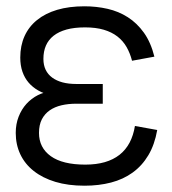

<svg xmlns="http://www.w3.org/2000/svg" viewBox="-20 -575 546 610"><path d="M248.5 15Q294.2 15 332.9 4.9Q371.7 -5.2 401.5 -26.8Q431.3 -48.3 451.3 -81.8Q471.3 -115.3 479.5 -162L408.7 -174.8Q403.8 -144.7 391.7 -121.8Q379.5 -98.8 359.8 -83.2Q340 -67.7 312.8 -59.8Q285.7 -52 251 -52Q178.9 -52 141.4 -78.8Q103.9 -105.7 103.9 -152.7Q103.9 -178.2 112.9 -195.8Q122 -213.3 137.9 -224.4Q153.9 -235.5 175.4 -240.5Q196.9 -245.5 221.9 -245.5H306.5V-308.2H221.9Q197.9 -308.2 178.6 -313.3Q159.4 -318.5 145.8 -328.5Q132.2 -338.5 125 -353.4Q117.9 -368.3 117.9 -388Q117.9 -411.7 125.9 -430.1Q133.9 -448.5 150.2 -461.4Q166.5 -474.3 191.4 -481.2Q216.2 -488 250.2 -488Q284.5 -488 309.8 -480.5Q335 -473 352.9 -459.2Q370.8 -445.3 382 -425.8Q393.2 -406.3 399.5 -382L470.5 -395Q459.2 -440.3 437.3 -471Q415.3 -501.7 386.1 -520.3Q356.8 -539 321.6 -547Q286.3 -555 248.2 -555Q199.5 -555 161.6 -543.8Q123.7 -532.5 97.6 -511.3Q71.5 -490.2 57.9 -460Q44.4 -429.8 44.4 -392.2Q44.4 -367.2 51.3 -347.2Q58.2 -327.3 71 -312.4Q83.9 -297.5 102 -287.3Q120.2 -277.2 142.9 -271.7L142.2 -284.3Q120 -282.8 99.9 -272.5Q79.7 -262.2 64 -245Q48.4 -227.8 39.2 -204.3Q30 -180.8 30 -152.7Q30 -115.5 44.6 -84.7Q59.2 -53.8 87.3 -31.7Q115.4 -9.5 155.9 2.8Q196.4 15 248.5 15Z"/></svg>

Font: Vela Sans GX ExtLt
Style: Regular
Weight: 200
Designer: Principal design: Mikhail Sharanda - project Manrope.
Design modification: Ravid Balaliev
Foundry: Mikhail Sharanda
Version: Version 1.001